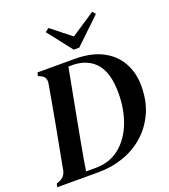

<svg xmlns="http://www.w3.org/2000/svg" viewBox="-156 -994 976 1107"><g transform="rotate(-20 331.5 -441.0)"><path d="M4 0 8 -21 22 -26Q62 -41 69 -80L120 -351Q130 -404 140.5 -464.5Q151 -525 161 -581Q167 -621 130 -635L118 -640L123 -661H352Q452 -661 520.5 -625.5Q589 -590 624 -527Q659 -464 659 -383Q659 -292 627 -221Q595 -150 539.5 -100.5Q484 -51 411.5 -25.5Q339 0 258 0ZM191 -29H250Q336 -29 396.5 -77.5Q457 -126 489 -208Q521 -290 521 -391Q521 -510 473 -569Q425 -628 334 -632H302L241 -310Q228 -240 215 -170Q202 -100 191 -29ZM270 -880 391 -784 539 -882 555 -863 398 -713H364L247 -863Z"/></g></svg>

Font: DM Serif Text
Style: Italic
Weight: 400
Italic angle: -12°
Designer: Colophon Foundry, Frank Grießhammer
Foundry: Colophon Foundry
Version: Version 5.100; ttfautohint (v1.8.2)